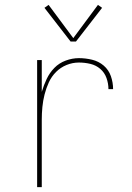

<svg xmlns="http://www.w3.org/2000/svg" viewBox="-20 -766 540 786"><path d="M132 0V-520H151V-390Q159 -417 171 -442.5Q183 -468 202.5 -488Q222 -508 249 -518Q276 -528 303 -528Q330 -528 357 -521.5Q384 -515 404.5 -497.5Q425 -480 434 -454Q443 -428 443 -401H424Q424 -424 416 -446.5Q408 -469 390.5 -484Q373 -499 350 -504.5Q327 -510 303 -510Q277 -510 252.5 -500Q228 -490 209.5 -471.5Q191 -453 180 -429Q169 -405 162.5 -379.5Q156 -354 153.5 -328Q151 -302 151 -276V0ZM269 -596 162 -734 179 -746 280 -610 381 -746 398 -734 291 -596Z"/></svg>

Font: Zed Mono Thin
Style: Regular
Weight: 100
Monospace: yes
Designer: Belleve Invis
Foundry: Belleve Invis
Version: Version 1.0.0; ttfautohint (v1.8.4)